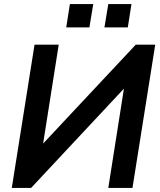

<svg xmlns="http://www.w3.org/2000/svg" viewBox="-20 -925 788 945"><path d="M38 0 150 -705H269L186 -179L160 -184L648 -705H744L632 0H513L596 -527L621 -522L133 0ZM494 -790 513 -905H627L609 -790ZM306 -790 324 -905H439L420 -790Z"/></svg>

Font: Nunito Sans 12pt ExtraLight
Style: Italic
Weight: 200
Italic angle: -9°
Designer: Vernon Adams
Foundry: Vernon Adams
Version: Version 3.101;gftools[0.9.27]